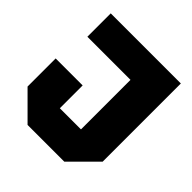

<svg xmlns="http://www.w3.org/2000/svg" viewBox="-188 -838 976 976"><g transform="rotate(45 300.0 -350.0)"><path d="M20 -138V-340H214V-176H366V-532H56V-700H560V-138L422 0H158Z"/></g></svg>

Font: Tektur ExtraBold
Style: Regular
Weight: 800
Designer: Adam Jagosz
Foundry: Adam Jagosz
Version: Version 1.005;gftools[0.9.30]